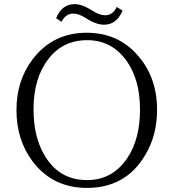

<svg xmlns="http://www.w3.org/2000/svg" viewBox="-20 -899 841 934"><path d="M401.4 -739.7Q553.7 -739.7 648.9 -630.9Q744.1 -523.9 744.1 -364.7Q744.1 -240.2 686 -144Q591.8 15.1 403.3 15.1Q234.9 15.1 137.2 -115.7Q60.1 -219.7 60.1 -363.8Q60.1 -506.3 138.2 -609.9Q236.8 -739.7 401.4 -739.7ZM404.3 -703.6Q284.2 -703.6 213.9 -609.9Q143.1 -517.6 143.1 -366.7Q143.1 -239.3 191.9 -151.9Q262.7 -22.9 403.3 -22.9Q528.8 -22.9 601.1 -132.8Q661.1 -224.6 661.1 -365.7Q661.1 -510.3 596.2 -602.5Q523.9 -703.6 404.3 -703.6ZM252.9 -810.1Q280.3 -878.9 343.3 -878.9Q379.9 -878.9 430.2 -846.7Q463.9 -824.7 492.2 -824.7Q528.8 -824.7 547.9 -865.2L576.2 -847.2Q547.4 -778.8 485.8 -778.8Q447.3 -778.8 397 -811Q363.3 -833 336.9 -833Q299.8 -833 279.3 -793Z"/></svg>

Font: I.Ming
Style: Regular
Weight: 400
Designer: Ichiten Fonts Project
Version: Version 5.10 Mar 24, 2018